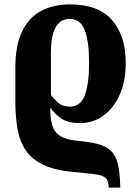

<svg xmlns="http://www.w3.org/2000/svg" viewBox="-20 -570 630 875"><path d="M476 285Q474 263 468.5 251Q463 239 447.5 232.5Q432 226 401.5 222.5Q371 219 319 214Q232 207 178.5 181.5Q125 156 97.5 115.5Q70 75 60.5 22Q51 -31 50 -93V-263Q50 -363 80.5 -426.5Q111 -490 167 -520Q223 -550 298 -550Q429 -550 491 -478Q553 -406 553 -284Q553 -201 526 -139.5Q499 -78 452 -43.5Q405 -9 345 -9Q292 -9 262.5 -28Q233 -47 211 -77H209Q209 -32 217.5 -1Q226 30 251 47.5Q276 65 326 71Q384 76 422.5 85.5Q461 95 484 116Q507 137 517 177Q527 217 528 285ZM297 -84Q348 -84 367 -137Q386 -190 386 -283Q386 -382 366 -433Q346 -484 297 -484Q256 -484 234 -446Q212 -408 212 -326V-137Q223 -122 244 -103Q265 -84 297 -84Z"/></svg>

Font: Noto Serif SemiCondensed ExtraBold
Style: Regular
Weight: 800
Width: 4
Designer: Monotype Design Team
Foundry: Monotype Imaging Inc.
Version: Version 2.015